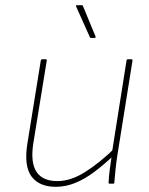

<svg xmlns="http://www.w3.org/2000/svg" viewBox="-20 -707 575 739"><path d="M195 12Q131 12 101.5 -27.5Q72 -67 85 -152L137 -474Q138 -479 143 -479H155Q161 -479 160 -474L108 -154Q97 -81 120.5 -45.5Q144 -10 201 -10Q252 -10 307 -44.5Q362 -79 423 -138L419 -110Q380 -73 342.5 -45Q305 -17 268.5 -2.5Q232 12 195 12ZM401 0Q398 0 398 -4Q399 -29 402.5 -55Q406 -81 410 -108L411 -120L467 -474Q468 -479 472 -479H485Q491 -479 490 -474L432 -111Q428 -86 425 -58Q422 -30 420 -4Q420 0 416 0ZM331 -561Q326 -561 325 -566L273 -682Q272 -685 273 -686Q274 -687 276 -687H294Q299 -687 300 -682L348 -566Q349 -561 344 -561Z"/></svg>

Font: Sofia Sans Thin
Style: Italic
Weight: 250
Italic angle: -9°
Version: Version 4.100-B